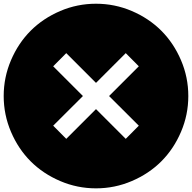

<svg xmlns="http://www.w3.org/2000/svg" viewBox="-20 -820 1040 1040"><path d="M661.1 -67.9 731.9 -139.2 570.8 -299.8 731.9 -460.9 661.1 -532.2 500 -371.1 338.9 -532.2 268.1 -460.9 429.2 -299.8 268.1 -139.2 338.9 -67.9 500 -229ZM960.4 -493.9Q1000 -401.4 1000 -299.8Q1000 -198.2 960.4 -105.7Q920.9 -13.2 853.8 54Q786.6 121.1 694.1 160.6Q601.6 200.2 500 200.2Q398.4 200.2 305.9 160.6Q213.4 121.1 146.2 54Q79.1 -13.2 39.6 -105.7Q0 -198.2 0 -299.8Q0 -401.4 39.6 -493.9Q79.1 -586.4 146.2 -653.6Q213.4 -720.7 305.9 -760.3Q398.4 -799.8 500 -799.8Q601.6 -799.8 694.1 -760.3Q786.6 -720.7 853.8 -653.6Q920.9 -586.4 960.4 -493.9Z"/></svg>

Font: Web Symbols
Style: Regular
Weight: 400
Designer: Igor Kiselev
Foundry: Just Be Nice studio
Version: Version 1.000;PS 001.001;hotconv 1.0.56